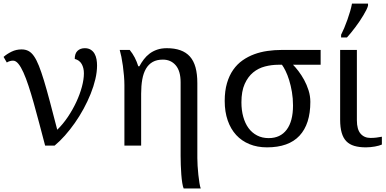

<svg xmlns="http://www.w3.org/2000/svg" viewBox="-20 -816 2162 1076"><path d="M523.9 -449.2Q523.9 -413.1 514.4 -372.6Q504.9 -332 488 -290Q471.2 -248 448.5 -206.3Q425.8 -164.6 399.2 -126.7Q372.6 -88.9 343.8 -56.4Q314.9 -23.9 286.1 0H232.9Q215.8 -64.5 200 -124.8Q184.1 -185.1 169.2 -238Q154.3 -291 139.9 -334.7Q125.5 -378.4 111.3 -409.9Q97.2 -441.4 82.8 -458.7Q68.4 -476.1 53.2 -476.1Q44.9 -476.1 35.9 -473.6Q26.9 -471.2 18.1 -465.8L0 -497.1Q19.5 -514.2 45.2 -526.6Q70.8 -539.1 101.1 -539.1Q122.6 -539.1 139.2 -530.5Q155.8 -522 170.2 -501.5Q184.6 -481 198 -447.3Q211.4 -413.6 226.6 -363.8Q241.7 -314 259.8 -245.8Q277.8 -177.7 300.8 -88.9Q333 -120.1 360.4 -160.9Q387.7 -201.7 407.7 -244.6Q427.7 -287.6 439 -329.6Q450.2 -371.6 450.2 -404.8Q450.2 -435.5 437.7 -457.3Q425.3 -479 398.9 -485.8Q398.9 -516.6 414.6 -531.2Q430.2 -545.9 455.1 -545.9Q475.1 -545.9 488.5 -537.4Q502 -528.8 509.8 -515.1Q517.6 -501.5 520.8 -484.1Q523.9 -466.8 523.9 -449.2Z M677.2 -338.9Q677.2 -362.8 674.8 -391.1Q672.4 -419.4 668.7 -446.8Q665 -474.1 660.2 -497.8Q655.3 -521.5 650.9 -536.1H707Q723.6 -515.6 735.1 -493.4Q746.6 -471.2 754.9 -444.8H761.2Q772 -464.8 785.9 -483.2Q799.8 -501.5 818.1 -515.4Q836.4 -529.3 860.4 -537.6Q884.3 -545.9 915 -545.9Q958.5 -545.9 990.7 -534.4Q1022.9 -522.9 1044.2 -499.3Q1065.4 -475.6 1075.7 -438.5Q1085.9 -401.4 1085.9 -350.1V69.8Q1085.9 88.4 1087.4 113.5Q1088.9 138.7 1091.6 163.6Q1094.2 188.5 1097.7 209.5Q1101.1 230.5 1105 240.2H1009.3Q1004.9 231 1001.5 209.7Q998 188.5 996.1 162.6Q994.1 136.7 993.2 108.9Q992.2 81.1 992.2 58.1V-355Q992.2 -418 964.8 -450Q937.5 -481.9 893.1 -481.9Q858.9 -481.9 835.7 -468.8Q812.5 -455.6 798.1 -430.9Q783.7 -406.2 777.3 -370.8Q771 -335.4 771 -291V0H677.2Z M1719.2 -245.1Q1719.2 -120.6 1658.4 -55.4Q1597.7 9.8 1476.1 9.8Q1421.9 9.8 1378.2 -8.1Q1334.5 -25.9 1303.7 -59.3Q1272.9 -92.8 1256.1 -141.1Q1239.3 -189.5 1239.3 -250Q1239.3 -306.6 1252 -349.9Q1264.6 -393.1 1286.9 -424.8Q1309.1 -456.5 1339.4 -477.8Q1369.6 -499 1404.8 -512Q1439.9 -524.9 1479 -530.5Q1518.1 -536.1 1557.1 -536.1H1776.9V-453.1H1622.1Q1635.7 -439.5 1652.6 -417.5Q1669.4 -395.5 1684.3 -368.4Q1699.2 -341.3 1709.2 -309.8Q1719.2 -278.3 1719.2 -245.1ZM1333 -242.2Q1333 -198.2 1343.3 -161.4Q1353.5 -124.5 1372.8 -98.1Q1392.1 -71.8 1420.7 -56.9Q1449.2 -42 1485.8 -42Q1551.3 -42 1586.7 -89.4Q1622.1 -136.7 1622.1 -225.1Q1622.1 -264.6 1616 -300.5Q1609.9 -336.4 1600.6 -366.5Q1591.3 -396.5 1580.3 -418.7Q1569.3 -440.9 1560.1 -453.1H1540Q1502.4 -453.1 1465.3 -443.6Q1428.2 -434.1 1398.9 -410.2Q1369.6 -386.2 1351.3 -345.5Q1333 -304.7 1333 -242.2Z M1980 -536.1V-142.1Q1980 -90.8 2000.7 -66.9Q2021.5 -43 2056.2 -43Q2074.2 -43 2089.4 -44.9Q2104.5 -46.9 2120.1 -49.8V-5.9Q2113.8 -2.9 2103.5 0Q2093.3 2.9 2081.3 5.1Q2069.3 7.3 2056.2 8.5Q2043 9.8 2031.2 9.8Q1993.2 9.8 1965.8 1.7Q1938.5 -6.3 1920.9 -24.4Q1903.3 -42.5 1894.8 -72.3Q1886.2 -102.1 1886.2 -145V-536.1ZM1891.6 -621.1Q1899.9 -637.2 1909.2 -659.4Q1918.5 -681.6 1927 -705.6Q1935.5 -729.5 1942.4 -753.2Q1949.2 -776.9 1952.6 -795.9H2042.5V-784.2Q2040 -774.4 2033.2 -760.7Q2026.4 -747.1 2016.8 -731Q2007.3 -714.8 1995.6 -697.5Q1983.9 -680.2 1971.4 -663.6Q1959 -647 1946.8 -632.1Q1934.6 -617.2 1924.3 -606H1891.6Z"/></svg>

Font: Droid Serif
Style: Regular
Weight: 400
Designer: Monotype Design team
Foundry: Monotype Imaging Inc.
Version: Version 1.03